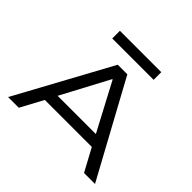

<svg xmlns="http://www.w3.org/2000/svg" viewBox="-203 -1116 1348 1348"><g transform="rotate(45 471.5 -442.0)"><path d="M40 0 424 -705H519L903 0H794L686 -200L740 -168H201L254 -200L146 0ZM468 -606 268 -230 234 -252H707L671 -230L472 -606ZM266 -808V-884H677V-808Z"/></g></svg>

Font: Nunito Sans 7pt Expanded
Style: Regular
Weight: 400
Width: 7
Designer: Vernon Adams
Foundry: Vernon Adams
Version: Version 3.101;gftools[0.9.27]